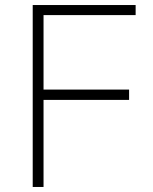

<svg xmlns="http://www.w3.org/2000/svg" viewBox="-20 -743 607 763"><path d="M110 -723V0H153V-346H493V-387H153V-683H519V-723Z"/></svg>

Font: United Sans Thin
Style: Regular
Weight: 100
Designer: Pablo Impallari, Rodrigo Fuenzalida (Modified by Dan O. Williams)
Version: Version 1.000;PS 001.000;hotconv 1.0.88;makeotf.lib2.5.64775